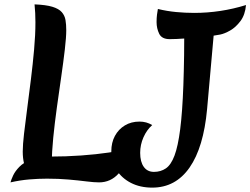

<svg xmlns="http://www.w3.org/2000/svg" viewBox="-20 -822 1145 878"><path d="M219 -30 112 -31Q96 -51 90 -74.5Q84 -98 84 -129Q84 -160 90 -211.5Q96 -263 104.5 -327Q113 -391 121.5 -460Q130 -529 136 -596Q142 -663 142 -720Q142 -741 141 -762Q140 -783 138 -802Q190 -800 219.5 -791Q249 -782 262.5 -766.5Q276 -751 279.5 -730.5Q283 -710 283 -684Q283 -652 276.5 -596Q270 -540 260 -471Q250 -402 240 -330Q230 -258 223.5 -192.5Q217 -127 217 -78Q217 -65 217.5 -53Q218 -41 219 -30ZM28 12Q31 0 40 -19.5Q49 -39 68.5 -59Q88 -79 122 -92.5Q156 -106 209 -106Q282 -106 351.5 -111Q421 -116 478 -124.5Q535 -133 568 -144Q559 -69 522.5 -28.5Q486 12 433 12Q410 12 374.5 7.5Q339 3 293.5 -1Q248 -5 195 -5Q156 -5 114 -1.5Q72 2 28 12ZM676 36Q621 36 579 14.5Q537 -7 513 -44.5Q489 -82 489 -130Q489 -170 505.5 -200.5Q522 -231 551 -248.5Q580 -266 618 -266Q650 -266 676 -250Q651 -228 636 -194Q621 -160 621 -123Q621 -82 637.5 -59Q654 -36 684 -36Q715 -36 738.5 -52Q762 -68 778 -110.5Q794 -153 804 -231Q814 -309 818.5 -432Q823 -555 823 -733L964 -738L927 -323Q911 -148 847 -56Q783 36 676 36ZM756 -643Q720 -643 708 -667.5Q696 -692 696 -721Q696 -740 698 -755.5Q700 -771 702 -781Q743 -771 785 -767Q827 -763 868 -763Q928 -763 987.5 -772Q1047 -781 1105 -799Q1101 -754 1079.5 -725.5Q1058 -697 1032.5 -682.5Q1007 -668 987 -664Q957 -658 912.5 -653.5Q868 -649 825.5 -646Q783 -643 756 -643Z"/></svg>

Font: Merienda
Style: Bold
Weight: 700
Designer: Eduardo Rodriguez Tunni
Foundry: Eduardo Rodriguez Tunni
Version: Version 2.001